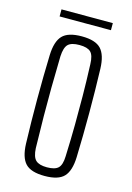

<svg xmlns="http://www.w3.org/2000/svg" viewBox="-109 -751 559 813"><g transform="rotate(15 170.0 -344.0)"><path d="M170 6Q110 6 85.5 -20Q61 -46 59 -106Q56 -199 56 -299.5Q56 -400 59 -494Q61 -554 85.5 -580Q110 -606 170 -606Q230 -606 254.5 -580Q279 -554 281 -494Q284 -401 284 -300Q284 -199 281 -106Q279 -46 254.5 -20Q230 6 170 6ZM170 -32Q205 -32 219.5 -46Q234 -60 235 -98Q238 -175 238.5 -237.5Q239 -300 238.5 -362Q238 -424 235 -501Q234 -540 219.5 -554Q205 -568 170 -568Q135 -568 120.5 -554Q106 -540 104 -501Q102 -424 101.5 -362Q101 -300 101.5 -237.5Q102 -175 104 -98Q106 -60 121 -46Q136 -32 170 -32ZM57 -663V-694H282V-663Z"/></g></svg>

Font: Big Shoulders Display Light
Style: Regular
Weight: 300
Designer: Patric King
Foundry: XO Type Co
Version: Version 1.000; ttfautohint (v1.8.2)